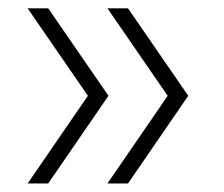

<svg xmlns="http://www.w3.org/2000/svg" viewBox="-20 -511 540 462"><path d="M46.5 -69.5 191.5 -280.5 46.5 -491H96L241 -280.5L96 -69.5ZM238.5 -69.5 383.5 -280.5 238.5 -491H288L433 -280.5L288 -69.5Z"/></svg>

Font: Encode Sans Semi Expanded ExLight
Style: Regular
Weight: 275
Width: 6
Designer: Multiple Designers
Foundry: Impallari Type
Version: Version 2.000